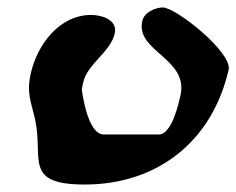

<svg xmlns="http://www.w3.org/2000/svg" viewBox="-20 -467 633 514"><path d="M63 -273C50 -218 63 -196 74 -147C97 -43 41 27 207 27C398 27 547 -85 592 -280C603 -326 451 -447 416 -447C396 -447 366 -434 361 -411C342 -329 486 -311 463 -211C459 -194 441 -107 405 -107H258C215 -107 201 -214 199 -227C199 -230 202 -244 203 -247C214 -296 276 -328 287 -377C296 -414 252 -427 224 -427C138 -427 80 -346 63 -273Z"/></svg>

Font: Charger
Style: OversprayIt
Weight: 400
Designer: Jasper
Foundry: Cannot Into Space Fonts
Version: Version 0.980